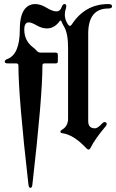

<svg xmlns="http://www.w3.org/2000/svg" viewBox="-20 -727 572 946"><path d="M15.6 -436Q77.6 -458.5 77.6 -581.1Q77.6 -662.1 109.9 -690.9Q127.4 -707 153.6 -707Q179.7 -707 209.2 -689Q238.8 -670.9 257.8 -670.9Q276.9 -670.9 284.2 -692.9Q289.1 -707 297.4 -707Q306.6 -707 306.6 -696.8Q306.6 -691.4 304.7 -685.5Q299.3 -669.9 299.3 -655.3Q299.3 -630.9 314 -607.9Q319.3 -599.6 324.5 -599.6Q329.6 -599.6 334 -606.9Q399.4 -707 513.7 -707Q532.2 -707 532.2 -696Q532.2 -685.1 513.7 -685.1Q414.6 -685.1 414.6 -561V-129.9Q414.6 -94.7 448.2 -94.7Q460.9 -94.7 483.4 -118.7Q489.7 -125.5 494.6 -125.5Q505.9 -125.5 505.9 -115.2Q505.9 -110.8 500 -104Q449.2 -44.4 425.3 2.9Q421.9 9.8 416.5 9.8Q411.1 9.8 404.8 2.9Q342.3 -64 286.1 -70.8Q277.8 -71.8 277.8 -77.6Q277.8 -83.5 283.2 -86.4Q315.4 -104 315.4 -142.6V-492.2Q315.4 -562.5 295.9 -595.2Q288.1 -608.4 283.2 -621.1Q281.2 -626 278.8 -626Q276.4 -626 273.9 -622.6Q247.6 -586.9 211.4 -586.9Q186.5 -586.9 160.9 -601.8Q135.3 -616.7 122.1 -616.7Q99.6 -616.7 99.6 -581.1Q99.6 -525.4 144.5 -492.2Q153.8 -485.4 161.1 -476.6Q168.5 -467.8 180.2 -467.8H254.4Q265.1 -467.8 265.1 -457V-425.3Q265.1 -414.6 254.4 -414.6H199.2Q189 -414.6 189 -403.8Q189 -248.5 139.6 182.1Q137.7 198.7 129.9 198.7Q122.1 198.7 120.1 182.1Q70.8 -248.5 70.8 -403.8Q70.8 -414.6 60.5 -414.6H19Q3.4 -414.6 3.4 -423.1Q3.4 -431.6 15.6 -436Z"/></svg>

Font: UnifrakturMaguntia20
Style: Book
Weight: 400
Designer: j. 'mach' wust, Gerrit Ansmann, Georg Duffner, based on a font by Peter Wiegel, original typeface by Carl Albert Fahrenw
Version: Version 2017-03-19